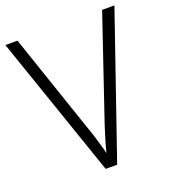

<svg xmlns="http://www.w3.org/2000/svg" viewBox="-131 -812 812 910"><g transform="rotate(-20 275.0 -357.0)"><path d="M550 -714 304 0H246L0 -714H61L236 -200Q245 -176 251.5 -153Q258 -130 264.5 -109Q271 -88 275 -69Q280 -88 285.5 -108.5Q291 -129 298.5 -152Q306 -175 314 -201L488 -714Z"/></g></svg>

Font: Noto Sans Display Light
Style: Regular
Weight: 300
Designer: Monotype Design Team
Foundry: Monotype Imaging Inc.
Version: Version 2.003